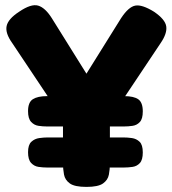

<svg xmlns="http://www.w3.org/2000/svg" viewBox="-20 -722 673 753"><path d="M584 -676Q628 -646 632 -618.5Q636 -591 610 -553L411 -255V-80Q411 -58 407 -37Q403 -16 384 -2.5Q365 11 319 11Q273 11 254 -2.5Q235 -16 231 -37.5Q227 -59 227 -82V-255L28 -553Q0 -592 6 -620Q12 -648 55 -676Q102 -708 129.5 -700Q157 -692 183 -651L319 -433L455 -651Q484 -695 510.5 -700Q537 -705 584 -676ZM164 -65Q148 -65 131 -67.5Q114 -70 102 -83Q90 -96 90 -125Q90 -154 103 -166Q116 -178 134 -180.5Q152 -183 168 -183H463Q480 -183 497.5 -180.5Q515 -178 527.5 -166Q540 -154 540 -124Q540 -95 528.5 -82.5Q517 -70 500 -67.5Q483 -65 466 -65ZM164 -226Q148 -226 131 -228.5Q114 -231 102 -244Q90 -257 90 -286Q90 -321 109 -333Q128 -345 164 -345H467Q505 -345 522.5 -332.5Q540 -320 540 -285Q540 -256 528.5 -243.5Q517 -231 500 -228.5Q483 -226 466 -226Z"/></svg>

Font: Fredoka Light
Style: Bold
Weight: 700
Version: Version 2.001